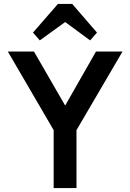

<svg xmlns="http://www.w3.org/2000/svg" viewBox="-20 -964 666 984"><path d="M255 0V-297L20 -700H154L314 -423L472 -700H608L372 -297V0ZM277 -944H350L477 -797L442 -757L314 -851L184 -757L149 -797Z"/></svg>

Font: Zen Kaku Gothic Antique
Style: Bold
Weight: 700
Designer: Yoshimichi Ohira
Foundry: Positype
Version: Version 1.001